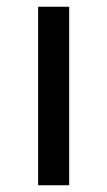

<svg xmlns="http://www.w3.org/2000/svg" viewBox="-20 -549 317 569"><path d="M185 0V-529H93V0Z"/></svg>

Font: Montserrat-Alt1 Med
Style: Regular
Weight: 500
Designer: Differentunic
Foundry: Differentunic
Version: Version 7.222